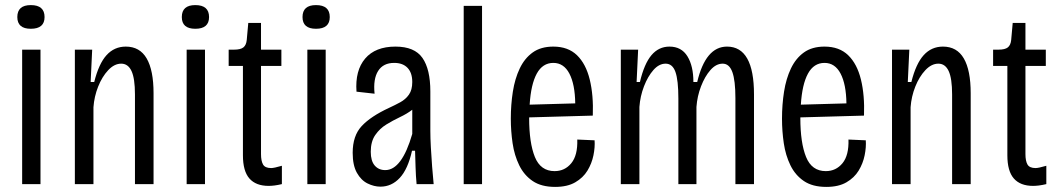

<svg xmlns="http://www.w3.org/2000/svg" viewBox="-20 -723 4162 754"><path d="M67 0V-528H139V0ZM101 -610Q48 -610 48 -656Q48 -703 101 -703Q155 -703 155 -656Q155 -610 101 -610Z M274 0V-528H342L336 -401H350Q368 -473 398.5 -506.5Q429 -540 474 -540Q529 -540 556 -493.5Q583 -447 583 -357V0H510V-352Q510 -415 496.5 -444Q483 -473 456 -473Q429 -473 405 -447.5Q381 -422 365.5 -383Q350 -344 347 -302V0Z M713 0V-528H785V0ZM747 -610Q694 -610 694 -656Q694 -703 747 -703Q801 -703 801 -656Q801 -610 747 -610Z M1035 7Q985 7 959.5 -22Q934 -51 934 -113V-464H878V-528H899Q925 -528 936 -537Q947 -546 949 -566L955 -633H1005V-528H1085V-464H1005V-118Q1005 -91 1013 -77Q1021 -63 1045 -63Q1056 -63 1087 -72V0Q1070 4 1057.5 5.5Q1045 7 1035 7Z M1187 0V-528H1259V0ZM1221 -610Q1168 -610 1168 -656Q1168 -703 1221 -703Q1275 -703 1275 -656Q1275 -610 1221 -610Z M1474 10Q1449 10 1423.5 -2.5Q1398 -15 1381.5 -44.5Q1365 -74 1365 -123Q1365 -190 1400.5 -228Q1436 -266 1507 -299Q1531 -310 1552 -321.5Q1573 -333 1586 -351.5Q1599 -370 1599 -401Q1599 -437 1580.5 -456.5Q1562 -476 1528 -476Q1485 -476 1465 -444.5Q1445 -413 1451 -355L1380 -363Q1374 -446 1414 -493Q1454 -540 1533 -540Q1608 -540 1639 -495.5Q1670 -451 1670 -364V-209Q1670 -182 1672 -144.5Q1674 -107 1677 -68.5Q1680 -30 1683 0H1616Q1613 -31 1612 -65.5Q1611 -100 1610 -131H1598Q1582 -59 1550 -24.5Q1518 10 1474 10ZM1493 -55Q1558 -55 1599 -197V-292Q1578 -276 1550.5 -263Q1523 -250 1497 -234Q1471 -218 1453.5 -192.5Q1436 -167 1436 -127Q1436 -91 1451.5 -73Q1467 -55 1493 -55Z M1801 0V-700H1873V0Z M2160 11Q2106 11 2072 -12Q2038 -35 2019 -74Q2000 -113 1993 -160.5Q1986 -208 1986 -257Q1986 -312 1994 -363Q2002 -414 2021 -454Q2040 -494 2072 -517Q2104 -540 2153 -540Q2211 -540 2246 -506Q2281 -472 2296 -410.5Q2311 -349 2308 -269L2058 -262V-260Q2058 -162 2080.5 -106.5Q2103 -51 2158 -51Q2198 -51 2223.5 -82Q2249 -113 2247 -175L2315 -172Q2317 -145 2310.5 -113Q2304 -81 2287 -53Q2270 -25 2239 -7Q2208 11 2160 11ZM2153 -476Q2111 -476 2088 -434Q2065 -392 2060 -312L2239 -317Q2238 -392 2216 -434Q2194 -476 2153 -476Z M2418 0V-528H2486L2480 -401H2493Q2510 -473 2538.5 -506.5Q2567 -540 2609 -540Q2656 -540 2679.5 -502Q2703 -464 2703 -401H2718Q2751 -540 2835 -540Q2941 -540 2941 -352V0H2868V-338Q2868 -407 2856 -440Q2844 -473 2818 -473Q2792 -473 2770 -448Q2748 -423 2733 -384Q2718 -345 2715 -303V0H2644V-336Q2644 -408 2632.5 -440.5Q2621 -473 2594 -473Q2568 -473 2546 -448Q2524 -423 2509 -384Q2494 -345 2491 -303V0Z M3225 11Q3171 11 3137 -12Q3103 -35 3084 -74Q3065 -113 3058 -160.5Q3051 -208 3051 -257Q3051 -312 3059 -363Q3067 -414 3086 -454Q3105 -494 3137 -517Q3169 -540 3218 -540Q3276 -540 3311 -506Q3346 -472 3361 -410.5Q3376 -349 3373 -269L3123 -262V-260Q3123 -162 3145.5 -106.5Q3168 -51 3223 -51Q3263 -51 3288.5 -82Q3314 -113 3312 -175L3380 -172Q3382 -145 3375.5 -113Q3369 -81 3352 -53Q3335 -25 3304 -7Q3273 11 3225 11ZM3218 -476Q3176 -476 3153 -434Q3130 -392 3125 -312L3304 -317Q3303 -392 3281 -434Q3259 -476 3218 -476Z M3483 0V-528H3551L3545 -401H3559Q3577 -473 3607.5 -506.5Q3638 -540 3683 -540Q3738 -540 3765 -493.5Q3792 -447 3792 -357V0H3719V-352Q3719 -415 3705.5 -444Q3692 -473 3665 -473Q3638 -473 3614 -447.5Q3590 -422 3574.5 -383Q3559 -344 3556 -302V0Z M4037 7Q3987 7 3961.5 -22Q3936 -51 3936 -113V-464H3880V-528H3901Q3927 -528 3938 -537Q3949 -546 3951 -566L3957 -633H4007V-528H4087V-464H4007V-118Q4007 -91 4015 -77Q4023 -63 4047 -63Q4058 -63 4089 -72V0Q4072 4 4059.5 5.5Q4047 7 4037 7Z"/></svg>

Font: Bricolage Grotesque 12pt Condensed Light
Style: Regular
Weight: 300
Width: 3
Designer: Mathieu Triay
Foundry: Atelier Triay
Version: Version 1.001; ttfautohint (v1.8.4.7-5d5b);gftools[0.9.33.de